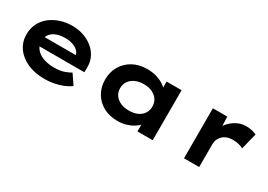

<svg xmlns="http://www.w3.org/2000/svg" viewBox="-0 -1149 2465 1765"><g transform="rotate(30 1232.5 -266.0)"><path d="M439 10Q335 10 256.5 -25.5Q178 -61 135 -123Q92 -185 92 -263Q92 -327 117.5 -378.5Q143 -430 188 -466Q233 -502 293 -522Q353 -542 419 -542Q486 -542 542.5 -522Q599 -502 641.5 -466.5Q684 -431 707 -382Q730 -333 728 -274L727 -227H203L180 -324H597L580 -302V-322Q576 -349 554 -369Q532 -389 497.5 -400.5Q463 -412 421 -412Q371 -412 330.5 -398Q290 -384 266 -353.5Q242 -323 242 -275Q242 -232 269 -197.5Q296 -163 346 -144Q396 -125 463 -125Q528 -125 569 -140Q610 -155 635 -170L705 -67Q670 -42 627 -25Q584 -8 536.5 1Q489 10 439 10Z M1215 9Q1127 9 1062.5 -26.5Q998 -62 962 -124Q926 -186 926 -265Q926 -346 963 -408.5Q1000 -471 1065 -506.5Q1130 -542 1218 -542Q1268 -542 1310.5 -530Q1353 -518 1385.5 -498Q1418 -478 1438 -454.5Q1458 -431 1463 -408L1425 -405V-531H1584V0H1422V-142L1455 -133Q1452 -107 1431.5 -82Q1411 -57 1378.5 -36.5Q1346 -16 1304 -3.5Q1262 9 1215 9ZM1256 -126Q1309 -126 1347 -143.5Q1385 -161 1406 -192.5Q1427 -224 1427 -265Q1427 -308 1406 -339Q1385 -370 1347 -388Q1309 -406 1256 -406Q1205 -406 1166.5 -388Q1128 -370 1106.5 -339Q1085 -308 1085 -265Q1085 -224 1106.5 -192.5Q1128 -161 1166.5 -143.5Q1205 -126 1256 -126Z M1916 0V-531H2069L2076 -339L2030 -348Q2046 -402 2081 -446Q2116 -490 2164 -516Q2212 -542 2265 -542Q2296 -542 2326 -535.5Q2356 -529 2376 -518L2333 -345Q2315 -358 2283.5 -365Q2252 -372 2221 -372Q2187 -372 2159.5 -361.5Q2132 -351 2113.5 -332.5Q2095 -314 2086 -291.5Q2077 -269 2077 -244V0Z"/></g></svg>

Font: Lexend Peta
Style: Bold
Weight: 700
Designer: Bonnie Shaver-Troup, Thomas Jockin
Foundry: Lexend
Version: Version 1.007